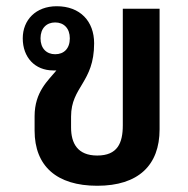

<svg xmlns="http://www.w3.org/2000/svg" viewBox="-20 -584 603 616"><path d="M292 12C424 12 492 -54 492 -169V-556H374V-182C374 -125 357 -85 292 -85C229 -85 208 -124 208 -175V-210C208 -306 282 -319 282 -445C282 -516 237 -564 162 -564C95 -564 53 -520 53 -461C53 -400 92 -358 151 -358C155 -358 158 -358 161 -358C135 -326 91 -290 91 -211V-165C91 -51 162 12 292 12ZM157 -410C129 -410 110 -429 110 -461C110 -493 129 -512 157 -512C185 -512 204 -493 204 -461C204 -428 185 -410 157 -410Z"/></svg>

Font: Noto Sans Thai Looped SemiCondensed SemiBold
Style: Regular
Weight: 600
Width: 4
Designer: Sasikarn Vongin, Ben Mitchell
Foundry: The Fontpad Ltd
Version: Version 1.001